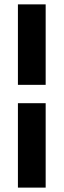

<svg xmlns="http://www.w3.org/2000/svg" viewBox="-20 -731 293 883"><path d="M62.4 131.8V-256.4H190V131.8ZM190 -340.8H62.4V-710.9H190Z"/></svg>

Font: Heebo
Style: Regular
Weight: 400
Designer: Oded Ezer
Foundry: Ezer Type House
Version: Version 3.100